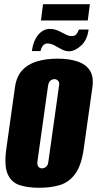

<svg xmlns="http://www.w3.org/2000/svg" viewBox="-20 -878 460 910"><path d="M166 12Q111 12 72 -1Q33 -14 16 -54Q-1 -94 10 -173L51 -465Q58 -515 85 -544.5Q112 -574 155 -587Q198 -600 252 -600Q307 -600 346.5 -587Q386 -574 405.5 -544.5Q425 -515 418 -465L377 -174Q366 -94 336.5 -54Q307 -14 264 -1Q221 12 166 12ZM179 -80Q184 -80 190.5 -82.5Q197 -85 202.5 -92Q208 -99 209 -110L260 -473Q262 -485 258 -491.5Q254 -498 248.5 -500.5Q243 -503 238 -503Q233 -503 226.5 -500.5Q220 -498 215 -491.5Q210 -485 208 -473L157 -110Q156 -99 159.5 -92Q163 -85 168.5 -82.5Q174 -80 179 -80ZM308 -635Q291 -635 277 -642Q263 -649 250 -656Q239 -663 228 -667.5Q217 -672 205 -672Q192 -672 183.5 -661.5Q175 -651 172 -636H131Q137 -683 160.5 -712Q184 -741 216 -741Q234 -741 248 -735.5Q262 -730 275 -723Q286 -717 297 -712Q308 -707 319 -707Q335 -707 342.5 -716.5Q350 -726 354 -738H400Q393 -687 363.5 -661Q334 -635 308 -635ZM174 -781 184 -858H406L396 -781Z"/></svg>

Font: Alumni Sans Thin Black
Style: Italic
Weight: 900
Italic angle: -8°
Version: Version 1.016